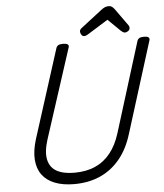

<svg xmlns="http://www.w3.org/2000/svg" viewBox="-77 -1356 1234 1442"><g transform="rotate(-5 540.5 -635.5)"><path d="M424 19Q339 19 278 -5Q217 -29 183 -75Q149 -121 144 -188.5Q139 -256 166 -343L379 -1011Q384 -1025 395.5 -1031.5Q407 -1038 431 -1038Q454 -1038 465 -1031Q476 -1024 471 -1008L252 -332Q223 -241 236 -181.5Q249 -122 299 -94Q349 -66 432 -66Q522 -66 589.5 -96Q657 -126 704.5 -185.5Q752 -245 779 -332L990 -1011Q995 -1025 1006.5 -1031.5Q1018 -1038 1041 -1038Q1089 -1038 1080 -1008L865 -321Q831 -209 768.5 -133.5Q706 -58 619.5 -19.5Q533 19 424 19ZM594 -1082Q582 -1082 574 -1094Q566 -1106 566 -1117Q566 -1127 569.5 -1132Q573 -1137 577 -1141L740 -1267Q755 -1279 768.5 -1284.5Q782 -1290 798 -1290Q811 -1290 821 -1283Q831 -1276 840 -1264L933 -1134Q938 -1127 938.5 -1121.5Q939 -1116 939 -1111Q939 -1099 926 -1090.5Q913 -1082 904 -1082Q894 -1082 887 -1086.5Q880 -1091 872 -1098L779 -1189L625 -1093Q618 -1089 610.5 -1085.5Q603 -1082 594 -1082Z"/></g></svg>

Font: Playwrite IN
Style: Regular
Weight: 400
Designer: Veronika Burian, José Scaglione
Foundry: TypeTogether
Version: Version 1.002